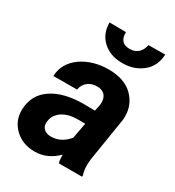

<svg xmlns="http://www.w3.org/2000/svg" viewBox="-181 -854 887 972"><g transform="rotate(30 262.5 -368.0)"><path d="M400.4 -745.1C393.1 -705.6 367.7 -680.7 328.6 -680.7C327.1 -680.7 326.2 -680.7 325.2 -680.7C287.6 -681.2 269 -701.7 269 -741.2C269 -742.2 269 -743.7 269 -745.1L172.4 -746.1C172.9 -701.2 187.5 -666 216.3 -640.1C244.6 -614.3 281.2 -600.6 326.2 -600.1C328.6 -600.1 330.6 -600.1 333 -600.1C377.9 -600.1 416.5 -613.3 447.8 -639.2C479.5 -665 496.1 -700.7 498 -746.1ZM442.4 0 442.9 -9.3C437.5 -23.9 434.6 -41 434.6 -61.5C434.6 -63.5 434.6 -65.4 434.6 -67.9L437 -99.1L477.5 -352.1C478.5 -359.9 478.5 -367.2 478.5 -374C478.5 -418.5 462.9 -456.5 431.6 -488.3C399.9 -520 354.5 -536.6 294.4 -538.1C293 -538.1 292 -538.1 290.5 -538.1C227.5 -538.1 174.3 -522.5 130.4 -491.7C86.9 -460.4 64 -419.4 61.5 -369.1L199.7 -369.6C208 -412.1 239.7 -434.1 279.8 -434.1C280.8 -434.1 282.2 -434.1 283.2 -434.1C315.9 -433.6 336.4 -415.5 339.8 -384.8C340.3 -381.3 340.3 -378.4 340.3 -375C340.3 -368.2 339.8 -361.3 338.4 -354L331.5 -322.3L267.1 -323.2C189.5 -323.2 127.9 -308.1 82 -277.3C35.6 -246.6 11.7 -202.1 9.3 -144.5C9.3 -142.1 9.3 -139.2 9.3 -136.7C9.3 -96.7 23.9 -62.5 53.2 -34.2C83 -5.4 120.6 9.3 167 9.8C168.5 9.8 170.4 9.8 171.9 9.8C219.7 9.8 263.2 -9.3 301.8 -47.9C301.8 -45.4 301.8 -43 301.8 -40.5C301.8 -24.9 303.2 -11.7 307.1 0ZM201.2 -97.2C166.5 -97.7 148.4 -118.7 148.4 -144.5C148.4 -147.5 148.9 -151.4 149.4 -154.8C151.4 -170.4 156.2 -183.6 164.6 -194.3C187 -224.1 223.6 -239.3 274.4 -240.7L322.3 -240.2L305.2 -148.9C276.4 -114.3 243.2 -97.2 205.6 -97.2C204.1 -97.2 202.6 -97.2 201.2 -97.2Z"/></g></svg>

Font: Roboto
Style: Bold Italic
Weight: 700
Italic angle: -12°
Designer: Google
Version: Version 2.137; 2017